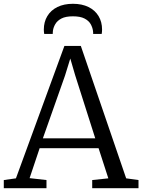

<svg xmlns="http://www.w3.org/2000/svg" viewBox="-23 -992 750 1012"><path d="M61 -52 316.5 -750H403L642 -52L707 -43V0H463V-43L548 -52L496.5 -211H186L133 -53L222 -43V0H-3V-43ZM479 -263 373 -596 347.5 -683.5 319.5 -593 203 -263ZM361.5 -972Q409 -972 443.5 -955Q478 -938 496.5 -907.2Q515 -876.5 515 -836Q515 -831 514.5 -825Q514 -819 513 -813H468Q468 -816 468 -820.5Q468 -825 467 -830Q464.5 -848 454.5 -865.5Q444.5 -883 422.2 -894.5Q400 -906 361.5 -906Q323 -906 301 -894.5Q279 -883 268.8 -865.5Q258.5 -848 256 -830Q255.5 -825 255.2 -820.5Q255 -816 255 -813H210Q209 -819 208.5 -825Q208 -831 208 -836Q208 -876.5 226.5 -907.2Q245 -938 279.5 -955Q314 -972 361.5 -972Z"/></svg>

Font: Merriweather Light 18pt Light
Style: Regular
Weight: 300
Version: Version 2.100